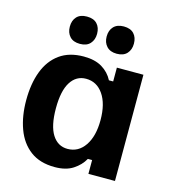

<svg xmlns="http://www.w3.org/2000/svg" viewBox="-105 -776 785 873"><g transform="rotate(15 287.5 -339.5)"><path d="M231.7 10Q161.7 10 116.7 -23.8Q71.7 -57.5 50 -116.7Q28.3 -175.8 28.3 -250.8Q28.3 -328.3 50.4 -386.7Q72.5 -445 117.5 -477.5Q162.5 -510 230.8 -510Q283.3 -510 317.1 -489.6Q350.8 -469.2 368.3 -435H388.3V-500H513.3V0H388.3V-65H368.3Q350.8 -33.3 317.5 -11.7Q284.2 10 231.7 10ZM266.7 -85Q317.5 -85 347.9 -129.6Q378.3 -174.2 378.3 -250Q378.3 -326.7 347.9 -370.8Q317.5 -415 266.7 -415Q220.8 -415 194.6 -373.8Q168.3 -332.5 168.3 -250Q168.3 -167.5 194.6 -126.2Q220.8 -85 266.7 -85ZM197.5 -560.8Q165.8 -560.8 149.6 -578.8Q133.3 -596.7 133.3 -625Q133.3 -654.2 149.6 -671.7Q165.8 -689.2 197.5 -689.2Q229.2 -689.2 245.4 -671.7Q261.7 -654.2 261.7 -625Q261.7 -596.7 245.4 -578.8Q229.2 -560.8 197.5 -560.8ZM370.8 -560.8Q340 -560.8 323.3 -578.8Q306.7 -596.7 306.7 -625Q306.7 -654.2 323.3 -671.7Q340 -689.2 370.8 -689.2Q402.5 -689.2 418.8 -671.7Q435 -654.2 435 -625Q435 -596.7 418.8 -578.8Q402.5 -560.8 370.8 -560.8Z"/></g></svg>

Font: Familjen Grotesk Variable
Style: Regular
Weight: 400
Designer: Anders Wikstroem, Jonas Baeckman, Matilda Gysing, Kristian Moeller
Foundry: Familjen STHLM AB
Version: Version 2.000